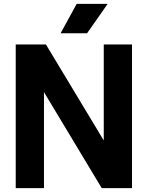

<svg xmlns="http://www.w3.org/2000/svg" viewBox="-20 -969 761 989"><path d="M61 0V-740H216.5L514.5 -245.5V-740H660V0H504L206.5 -494.5V0ZM292 -797.5 375 -949H534.5L428.5 -797.5Z"/></svg>

Font: Encode Sans SmCnd
Style: Bold
Weight: 700
Width: 4
Designer: Multiple Designers
Foundry: Impallari Type
Version: Version 3.002; ttfautohint (v1.8.3) -l 8 -r 50 -G 200 -x 14 